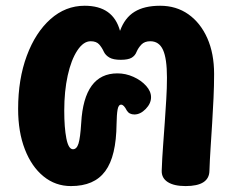

<svg xmlns="http://www.w3.org/2000/svg" viewBox="-20 -627 809 661"><path d="M224.3 13.6Q170.7 13.6 129.7 -19.9Q88.7 -53.3 65.6 -113Q42.4 -172.7 42.4 -252.1Q42.4 -354.6 72.2 -434.8Q102 -515.1 153.8 -561.2Q205.6 -607.2 271.4 -607.2Q320.8 -607.2 351.1 -585.6Q381.3 -564 393.2 -520.7Q409.4 -565.7 443.1 -586.4Q476.7 -607.2 531.3 -607.2Q586.9 -607.2 628.6 -577.8Q670.2 -548.3 693.7 -495.6Q717.1 -442.8 717.1 -372.3Q717.1 -331.9 715.1 -289.2Q713.1 -246.4 710.4 -202.9Q707.7 -159.4 705 -118.1Q702.3 -76.8 701 -38.9Q700.1 13.6 619 13.6Q579.1 13.6 557.7 -0.1Q536.2 -13.8 536.7 -38.9Q538.2 -82.9 541.4 -124.6Q544.6 -166.3 547.3 -206.5Q550 -246.7 552.4 -285.3Q554.8 -323.9 554.8 -359.9Q554.8 -425.4 541.2 -455.2Q527.7 -485 497.4 -485Q477.8 -485 466.9 -473.7Q456.1 -462.4 450.1 -448.4Q445.3 -435.6 433.3 -428.3Q421.2 -421.1 395.6 -421.1Q370.1 -421.1 356.8 -428.8Q343.4 -436.6 337.7 -448.4Q331 -463.3 321.3 -474.2Q311.6 -485 292.1 -485Q267.1 -485 246.1 -453Q225 -421 213.1 -367.1Q201.2 -313.2 201.2 -246Q201.2 -187.4 208.5 -150.3Q215.8 -113.2 231.2 -113.2Q244.2 -113.2 250.3 -132.9Q256.4 -152.7 259.6 -203.9Q264.4 -289.1 295.6 -331.8Q326.7 -374.4 384.2 -374.4Q412.7 -374.4 439.2 -362.5Q465.8 -350.6 482.9 -331.6Q500 -312.7 500 -292.2Q500 -270.7 481.6 -251.8Q463.2 -232.9 442.7 -232.9Q425 -232.9 416.7 -246.3Q411.2 -257 406.5 -261.8Q401.8 -266.7 397 -266.7Q387.8 -266.7 384.8 -249.7Q381.8 -232.7 381.3 -200.6Q380.7 -144.8 371.1 -104.3Q361.6 -63.9 342.4 -37.8Q323.2 -11.8 293.8 0.9Q264.4 13.6 224.3 13.6Z"/></svg>

Font: Playpen Sans Thai
Style: Regular
Weight: 400
Designer: Sirin Gunkloy, Laura Meseguer, Veronika Burian, José Scaglione
Foundry: TypeTogether
Version: Version 2.000